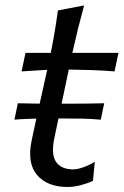

<svg xmlns="http://www.w3.org/2000/svg" viewBox="-20 -696 468 726"><path d="M235.5 11Q159 11 120.2 -34.2Q81.5 -79.5 100 -166.5Q104.5 -187.5 108.8 -207.8Q113 -228 117.5 -247.5Q98 -247 77.2 -246.2Q56.5 -245.5 34.5 -243.5L47.5 -305.5Q69 -305 89.8 -304.8Q110.5 -304.5 130 -304Q137.5 -337.5 144.5 -369.2Q151.5 -401 158.5 -432L61.5 -426L76.5 -496H172Q188.5 -578 199 -656.5L298 -675.5Q284.5 -626 274.5 -585.5Q264.5 -545 253.5 -496H428L413 -426Q370.5 -429.5 326.5 -431Q282.5 -432.5 240 -433L213 -304H230.5Q261 -304 297.2 -304.2Q333.5 -304.5 374 -305.5L361 -243.5Q321.5 -247 285.5 -247.5Q249.5 -248 218.5 -248H201L185.5 -173.5Q172.5 -111.5 192.2 -83.5Q212 -55.5 256.5 -55.5Q272 -55.5 295 -63.5Q318 -71.5 338.5 -84.5L331.5 -12Q317.5 -5 289.5 3Q261.5 11 235.5 11Z"/></svg>

Font: Commissioner Flair
Style: Italic
Weight: 400
Italic angle: -12°
Designer: Kostas Bartsokas
Foundry: Kostas Bartsokas
Version: Version 1.000; ttfautohint (v1.8.3)